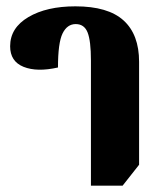

<svg xmlns="http://www.w3.org/2000/svg" viewBox="-20 -580 515 606"><path d="M267 6V-389Q267 -451 256.5 -477.5Q246 -504 219 -504Q192 -504 177.5 -474.5Q163 -445 163 -367Q97 -352 54.5 -369Q12 -386 12 -434Q12 -492 69.5 -526Q127 -560 218 -560Q321 -560 370 -515.5Q419 -471 419 -385V-60L367 6Z"/></svg>

Font: Noto Serif Thai Condensed ExtraBold
Style: Regular
Weight: 800
Width: 3
Designer: Monotype Design Team
Foundry: Monotype Imaging Inc.
Version: Version 2.002; ttfautohint (v1.8.4.7-5d5b)